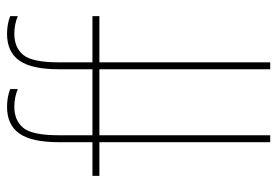

<svg xmlns="http://www.w3.org/2000/svg" viewBox="-140 -640 780 540"><g transform="rotate(-90 250.0 -370.0)"><path d="M344.7 -480.5V0H325.2V-480.5H139.6V0H120.1V-480.5H25.4V-500H120.1V-594.7Q120.1 -670.9 144.5 -705.6Q168.9 -740.2 219.7 -740.2Q246.1 -740.2 269.5 -731.4V-710Q246.1 -719.7 219.7 -719.7Q181.6 -719.7 160.6 -694.8Q139.6 -669.9 139.6 -594.7V-500H325.2V-594.7Q325.2 -670.9 349.6 -705.6Q374 -740.2 424.8 -740.2Q451.2 -740.2 474.6 -731.4V-710Q451.2 -719.7 424.8 -719.7Q386.7 -719.7 365.7 -694.8Q344.7 -669.9 344.7 -594.7V-500H474.6V-480.5Z"/></g></svg>

Font: Mgen+ 1mn thin
Style: Regular
Weight: 100
Designer: [Source Han Sans]
Ryoko NISHIZUKA  (kana & ideographs); Paul D. Hunt (Latin, Greek & Cyrillic); Wenlong ZHANG  (bopomofo
Version: Version 1.059.20150602